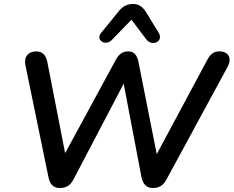

<svg xmlns="http://www.w3.org/2000/svg" viewBox="-20 -936 1173 964"><path d="M280 8C314 8 334 -6 350 -37L601 -516L690 -48C698 -11 715 8 748 8C781 8 800 -6 817 -37L1123 -601C1146 -644 1127 -678 1082 -678C1052 -678 1036 -664 1020 -634L767 -162L676 -621C669 -660 653 -678 624 -678C595 -678 576 -664 560 -633L307 -167L218 -623C211 -660 192 -678 162 -678C121 -678 98 -649 108 -607L223 -48C230 -11 248 8 280 8ZM540 -734 640 -837 714 -739C744 -699 803 -729 777 -771L715 -872C698 -900 679 -916 649 -916C618 -916 595 -904 574 -877L487 -770C459 -735 509 -703 540 -734Z"/></svg>

Font: SN Pro Semibold
Style: Italic
Weight: 600
Italic angle: -9°
Designer: Tobias Whetton
Foundry: Supernotes
Version: Version 1.001;Glyphs 3.2 (3249)